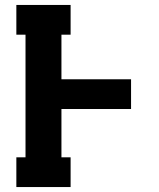

<svg xmlns="http://www.w3.org/2000/svg" viewBox="-20 -755 640 775"><path d="M46 0V-120H83V-615H46V-735H265V-615H228V-435H509V-315H228V-120H265V0Z"/></svg>

Font: Iosevka Slab Heavy Extended
Style: Regular
Weight: 900
Width: 7
Monospace: yes
Designer: Belleve Invis
Foundry: Belleve Invis
Version: Version 11.1.0; ttfautohint (v1.8.3)